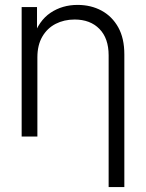

<svg xmlns="http://www.w3.org/2000/svg" viewBox="-20 -551 590 775"><path d="M130.9 -319.3V0H67.4V-522.5H129.4V-398.9H113.8Q136.2 -467.3 183.8 -499.3Q231.4 -531.2 293 -531.2Q347.2 -531.2 389.9 -508.1Q432.6 -484.9 457.3 -440.7Q481.9 -396.5 481.9 -331.5V204.1H418.5V-327.6Q418.5 -396.5 381.3 -434.3Q344.2 -472.2 281.2 -472.2Q238.8 -472.2 204.8 -454.8Q170.9 -437.5 150.9 -403.3Q130.9 -369.1 130.9 -319.3Z"/></svg>

Font: Inter 28pt Light
Style: Regular
Weight: 300
Designer: Rasmus Andersson
Foundry: rsms
Version: Version 4.001;git-66647c0bb